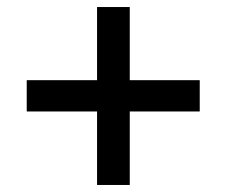

<svg xmlns="http://www.w3.org/2000/svg" viewBox="-20 -592 644 546"><path d="M548 -275H349V-66H256V-275H56V-364H256V-572H349V-364H548Z"/></svg>

Font: Work Sans Medium
Style: Regular
Weight: 500
Designer: Wei Huang
Foundry: Wei Huang
Version: Version 1.500